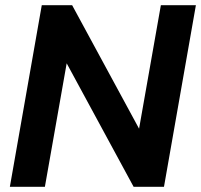

<svg xmlns="http://www.w3.org/2000/svg" viewBox="-20 -720 775 740"><path d="M141 -700H258L516 -224L600 -700H735L612 0H495L237 -476L153 0H18Z"/></svg>

Font: Bai Jamjuree
Style: Bold Italic
Weight: 700
Italic angle: -10°
Designer: Katatrad Aksorn Co.,Ltd.
Foundry: Cadson Demak Co.,Ltd.
Version: Version 1.000; ttfautohint (v1.6)